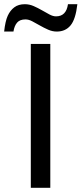

<svg xmlns="http://www.w3.org/2000/svg" viewBox="-55 -898 390 918"><path d="M92.3 0H185.5V-688H92.3ZM216.3 -747.1C244 -747.1 266 -756.8 282.2 -776.4C298.5 -795.9 309.4 -829.8 314.9 -877.9H270C264.5 -839.2 245.4 -819.8 212.9 -819.8C203.1 -819.8 192.6 -822.8 181.4 -828.9L145.5 -848.9C132.8 -856.2 119.6 -862.9 106 -868.9C92.3 -874.9 78.3 -877.9 64 -877.9C43.5 -877.9 26.6 -873 13.4 -863C0.2 -853.1 -10.3 -839.6 -18.1 -822.5C-25.9 -805.4 -31.6 -780.3 -35.2 -747.1H9.3C12.2 -765.6 18.1 -779.9 26.9 -790C35.6 -800.1 49 -805.2 66.9 -805.2C77 -805.2 87.8 -802.2 99.4 -796.1C110.9 -790.1 123 -783.4 135.7 -776.1C148.4 -768.8 161.6 -762.1 175.3 -756.1C189 -750.1 202.6 -747.1 216.3 -747.1Z"/></svg>

Font: Arimo
Style: Regular
Weight: 400
Designer: Steve Matteson
Foundry: Monotype Imaging Inc.
Version: Version 1.32